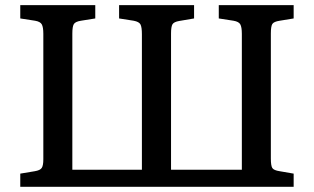

<svg xmlns="http://www.w3.org/2000/svg" viewBox="-20 -720 1210 740"><path d="M58.1 0V-50.8L113.8 -60.1Q134.8 -63.5 140.9 -72.8Q147 -82 147 -106V-589.8Q147 -615.2 141.1 -626Q135.3 -636.7 115.2 -640.1L58.1 -648.9V-700.2H347.2V-648.9L292 -640.1Q270.5 -636.7 264.6 -627.2Q258.8 -617.7 258.8 -590.8V-65.9H526.9V-587.9Q526.9 -615.2 521.5 -625.7Q516.1 -636.2 495.1 -640.1L439 -648.9V-700.2H728V-648.9L670.9 -639.2Q650.4 -635.7 644.8 -626.5Q639.2 -617.2 639.2 -590.8V-65.9H912.1V-589.8Q912.1 -615.2 906.2 -626Q900.4 -636.7 879.9 -640.1L823.2 -648.9V-700.2H1111.8V-648.9L1058.1 -640.1Q1035.2 -636.7 1029.5 -627.4Q1023.9 -618.2 1023.9 -590.8V-108.9Q1023.9 -81.5 1029.5 -72.5Q1035.2 -63.5 1058.1 -60.1L1111.8 -50.8V0Z"/></svg>

Font: Literata Book Medium
Style: Regular
Weight: 500
Designer: Latin by Veronika Burian and Jose Scaglione. Greek by Irene Vlachou. Cyrillic by Vera Evstafieva
Foundry: TypeTogether
Version: Version 2.003;PS 002.003;hotconv 1.0.88;makeotf.lib2.5.64775